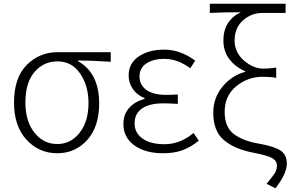

<svg xmlns="http://www.w3.org/2000/svg" viewBox="-20 -815 1572 1037"><path d="M289.1 12.7Q190.4 12.7 123 -60.5Q55.7 -133.8 55.7 -260.7Q55.7 -394.5 124 -463.9Q192.4 -533.2 292 -533.2H578.1V-481.4Q470.7 -488.3 401.4 -488.3V-484.4Q515.6 -420.9 515.6 -255.9Q515.6 -130.9 451.2 -59.1Q386.7 12.7 289.1 12.7ZM289.1 -37.1Q362.3 -37.1 410.2 -98.1Q458 -159.2 458 -258.8Q458 -351.6 413.1 -417.5Q368.2 -483.4 291 -483.4Q214.8 -483.4 166 -425.8Q117.2 -368.2 117.2 -260.7Q117.2 -160.2 166 -98.6Q214.8 -37.1 289.1 -37.1Z M860.4 12.7Q763.7 12.7 705.1 -30.3Q646.5 -73.2 646.5 -144.5Q646.5 -199.2 679.2 -233.9Q711.9 -268.6 760.7 -280.3V-285.2Q719.7 -301.8 697.3 -334.5Q674.8 -367.2 674.8 -407.2Q674.8 -473.6 729.5 -510.3Q784.2 -546.9 866.2 -546.9Q955.1 -546.9 1034.2 -487.3L1007.8 -446.3Q939.5 -497.1 867.2 -497.1Q808.6 -497.1 771 -472.7Q733.4 -448.2 733.4 -401.4Q733.4 -357.4 769.5 -330.1Q805.7 -302.7 877.9 -302.7Q913.1 -302.7 940.4 -304.7V-253.9Q893.6 -256.8 862.3 -256.8Q787.1 -256.8 747.1 -229Q707 -201.2 707 -149.4Q707 -96.7 750 -66.4Q793 -36.1 868.2 -36.1Q953.1 -36.1 1025.4 -96.7L1053.7 -54.7Q1005.9 -17.6 962.4 -2.4Q918.9 12.7 860.4 12.7Z M1467.8 202.1 1419.9 177.7Q1454.1 136.7 1464.8 119.1Q1475.6 101.6 1475.6 79.1Q1475.6 52.7 1448.7 38.1Q1421.9 23.4 1343.8 8.8Q1245.1 -10.7 1188.5 -59.1Q1131.8 -107.4 1131.8 -206.1Q1131.8 -286.1 1181.6 -346.7Q1231.4 -407.2 1303.7 -426.8V-430.7Q1251 -453.1 1218.8 -495.6Q1186.5 -538.1 1186.5 -596.7Q1186.5 -703.1 1280.3 -749Q1182.6 -749 1113.3 -745.1V-794.9H1522.5V-745.1H1397.5Q1336.9 -745.1 1292 -704.6Q1247.1 -664.1 1247.1 -595.7Q1247.1 -532.2 1297.4 -488.3Q1347.7 -444.3 1403.3 -444.3Q1437.5 -444.3 1471.7 -450.2V-394.5Q1440.4 -400.4 1399.4 -400.4Q1318.4 -400.4 1255.9 -349.1Q1193.4 -297.9 1193.4 -210.9Q1193.4 -128.9 1242.7 -91.3Q1292 -53.7 1378.9 -39.1Q1460.9 -24.4 1495.1 -2Q1529.3 20.5 1529.3 69.3Q1529.3 122.1 1467.8 202.1Z"/></svg>

Font: Bpmf Zihi Sans Light
Style: Light
Weight: 300
Foundry: But Ko
Version: Version 1.320